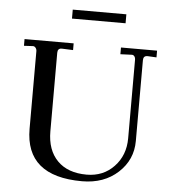

<svg xmlns="http://www.w3.org/2000/svg" viewBox="-53 -795 758 853"><g transform="rotate(5 325.5 -368.0)"><path d="M344 10Q92 10 92 -202V-548Q92 -557 86.5 -563.5Q81 -570 73 -569L35 -567V-597H254V-567L205 -569H203Q185 -569 185 -549V-199Q185 -115 231.5 -68Q278 -21 362 -21Q436 -21 484 -71.5Q532 -122 532 -198V-548Q532 -558 527 -564Q522 -570 514 -569L465 -567V-597H626V-567L587 -569H585Q567 -569 567 -549V-189Q567 -105 504.5 -47.5Q442 10 344 10ZM237 -706V-746H476V-706Z"/></g></svg>

Font: UnnaRegular
Style: Regular
Weight: 400
Designer: Jorge de Buen Unna
Foundry: Omnibus-Type
Version: Version 2.008;hotconv 1.0.109;makeotfexe 2.5.65596